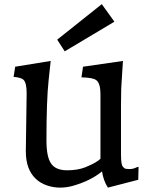

<svg xmlns="http://www.w3.org/2000/svg" viewBox="-20 -879 707 908"><path d="M628.9 -88.9 632.8 -89.4H635.3L633.8 -28.8L490.2 8.3Q469.2 -24.4 462.4 -68.4Q409.7 -24.4 324.2 0Q294.9 8.3 263.9 8.3Q232.9 8.3 202.4 -2Q171.9 -12.2 149.4 -33.2Q102.1 -77.6 102.1 -163.1L106 -439Q106 -487.8 90.8 -502Q79.6 -512.2 44.4 -515.6L51.8 -563.5L219.7 -590.8L210 -500Q199.7 -406.2 199.7 -214.8Q199.7 -136.7 221.7 -105.5Q243.2 -73.7 297.9 -73.7Q347.2 -73.7 383.3 -87.9Q440.9 -111.3 456.1 -129.9L455.1 -129.4V-434.1Q455.1 -485.4 435.1 -500Q419.4 -512.2 365.2 -513.2L372.6 -563.5L561.5 -590.8Q560.1 -565.4 558.6 -546.9L556.6 -514.2Q555.7 -498 554.7 -485.1Q553.7 -472.2 553.2 -458Q552.2 -429.7 552.2 -381.3V-148.9Q552.2 -102.1 560.3 -91.8Q568.4 -81.5 575.4 -80.6Q582.5 -79.6 590.8 -79.6H595.2Q610.4 -79.6 628.9 -88.9ZM250.5 -691.4 461.4 -859.4 521 -776.4 286.1 -636.2Z"/></svg>

Font: HeadlandOne
Style: Regular
Weight: 400
Designer: Gary Lonergan
Foundry: Sorkin Type Co.
Version: Version 1.002